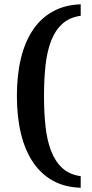

<svg xmlns="http://www.w3.org/2000/svg" viewBox="-20 -737 432 899"><path d="M357.9 142.1Q284.2 140.1 228.3 109.4Q172.4 78.6 134.8 22.9Q97.2 -32.7 78.1 -111.3Q59.1 -189.9 59.1 -288.1Q59.1 -385.7 78.1 -464.1Q97.2 -542.5 134.8 -597.9Q172.4 -653.3 228.3 -683.8Q284.2 -714.4 357.9 -716.8V-663.1Q305.2 -655.8 271.7 -625.2Q238.3 -594.7 219.2 -545.4Q200.2 -496.1 193.1 -430.4Q186 -364.7 186 -288.1Q186 -210.9 193.1 -145.3Q200.2 -79.6 219.2 -30.3Q238.3 19 271.7 49.8Q305.2 80.6 357.9 87.9Z"/></svg>

Font: Charis SIL Viet
Style: Bold
Weight: 700
Foundry: SIL International
Version: Version 5.000